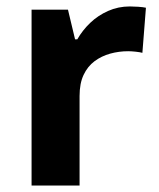

<svg xmlns="http://www.w3.org/2000/svg" viewBox="-20 -576 494 596"><path d="M383 -556Q394 -556 409 -555Q424 -554 433 -552L422 -412Q415 -414 401.5 -415.5Q388 -417 378 -417Q349 -417 322 -409.5Q295 -402 273.5 -386Q252 -370 239.5 -343.5Q227 -317 227 -278V0H78V-546H191L213 -454H220Q236 -482 260 -505Q284 -528 315.5 -542Q347 -556 383 -556Z"/></svg>

Font: Noto Sans Thai
Style: Bold
Weight: 700
Designer: Monotype Design Team
Foundry: Monotype Imaging Inc.
Version: Version 2.001